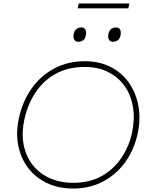

<svg xmlns="http://www.w3.org/2000/svg" viewBox="-20 -1078 859 1107"><path d="M403 9Q316.5 9 250 -23Q183.5 -55 141.5 -110.8Q99.5 -166.5 85.2 -239Q71 -311.5 88 -393Q110 -495 163.5 -569.5Q217 -644 295 -684.5Q373 -725 469 -725Q554 -725 618.8 -691.5Q683.5 -658 724.2 -599.5Q765 -541 778.2 -466.2Q791.5 -391.5 774 -309Q754 -215 702 -143.2Q650 -71.5 573.5 -31.2Q497 9 403 9ZM403 -24Q498.5 -24 568.5 -64.2Q638.5 -104.5 682.2 -171Q726 -237.5 742 -316Q758 -395 746.2 -463.2Q734.5 -531.5 697.8 -582.8Q661 -634 603 -663Q545 -692 469 -692Q371.5 -692 300 -652Q228.5 -612 183.5 -543Q138.5 -474 120 -387Q103.5 -309.5 116.5 -243.2Q129.5 -177 167.8 -127.8Q206 -78.5 266 -51.2Q326 -24 403 -24ZM631 -837Q616 -837 608.2 -849.5Q600.5 -862 605 -882Q609.5 -903 621.8 -911.5Q634 -920 649 -920Q665 -920 672 -908Q679 -896 675 -875Q671.5 -855 659.5 -846Q647.5 -837 631 -837ZM431 -837Q416 -837 408.2 -849.5Q400.5 -862 405 -882Q409.5 -903 421.8 -911.5Q434 -920 449 -920Q465 -920 472 -908Q479 -896 475 -875Q471.5 -855 459.5 -846Q447.5 -837 431 -837ZM428 -1030 434 -1058H726L720 -1030Z"/></svg>

Font: Commissioner Thin
Style: Italic
Weight: 100
Italic angle: -12°
Designer: Kostas Bartsokas
Foundry: Kostas Bartsokas
Version: Version 1.000; ttfautohint (v1.8.3)